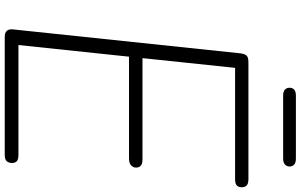

<svg xmlns="http://www.w3.org/2000/svg" viewBox="-244 -996 1240 791"><g transform="rotate(90 375.5 -600.0)"><path d="M132 0Q114 0 106.5 -8.8Q99 -17.5 100.5 -33L199 -969Q201 -986.5 207.5 -995.2Q214 -1004 237 -1004H716.5Q737 -1004 744 -996.2Q751 -988.5 751 -976.5Q751 -964 744 -956.5Q737 -949 716.5 -949H259L219 -567.5H635Q655.5 -567.5 662.8 -560Q670 -552.5 670 -541Q670 -529.5 661 -520.8Q652 -512 632 -512H213L165 -56.5H617Q637.5 -56.5 644.2 -49.2Q651 -42 651 -30Q651 -17 644 -8.5Q637 0 617 0ZM374 -1147Q355.5 -1147 348.2 -1154.8Q341 -1162.5 341 -1173.5Q341 -1184.5 348.2 -1192Q355.5 -1199.5 374 -1199.5H632.5Q650.5 -1199.5 658 -1192Q665.5 -1184.5 665.5 -1173.5Q665.5 -1163 657.8 -1155Q650 -1147 632.5 -1147Z"/></g></svg>

Font: Edu SA Hand
Style: Regular
Weight: 400
Designer: Tina and Corey Anderson, Eben Sorkin, Mirko Velimirovic
Foundry: Google for Education
Version: Version 2.000